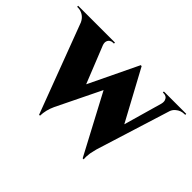

<svg xmlns="http://www.w3.org/2000/svg" viewBox="-184 -1009 1324 1324"><g transform="rotate(45 478.0 -347.0)"><path d="M787 -700H1005V-690H997Q981 -690 965 -684.5Q949 -679 933.5 -665.5Q918 -652 911 -633L741 -89Q739 -81 736 -68L729 -37Q724 -3 727 22H717L486 -413L328 -89Q302 -33 301 22H292L45 -633Q31 -662 7.5 -676Q-16 -690 -41 -690H-49V-700H310V-690H301Q288 -690 277 -683Q266 -676 261.5 -662Q257 -648 264 -628L373 -356L546 -716L555 -715L754 -347L834 -628Q839 -648 834.5 -662Q830 -676 820 -683Q810 -690 796 -690H787Z"/></g></svg>

Font: Cinzel Decorative Black
Style: Regular
Weight: 900
Designer: Natanael Gama
Version: Version 1.001;PS 001.001;hotconv 1.0.56;makeotf.lib2.0.21325